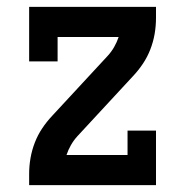

<svg xmlns="http://www.w3.org/2000/svg" viewBox="-20 -540 540 560"><path d="M65 0V-33Q65 -56 69 -79Q73 -102 81.5 -124Q90 -146 103 -165.5Q116 -185 132 -202L294 -377Q305 -389 313 -403Q321 -417 326 -432H148V-361H65V-520H435V-488Q435 -464 431 -441Q427 -418 418.5 -396Q410 -374 397 -354.5Q384 -335 368 -318L206 -143Q195 -131 187 -117Q179 -103 174 -88H352V-159H435V0Z"/></svg>

Font: Iosevka Curly Slab Semibold
Style: Regular
Weight: 600
Monospace: yes
Designer: Belleve Invis
Foundry: Belleve Invis
Version: Version 22.1.2; ttfautohint (v1.8.4)